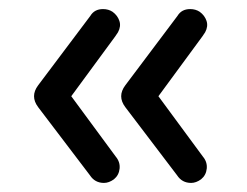

<svg xmlns="http://www.w3.org/2000/svg" viewBox="-20 -477 544 423"><path d="M64 -241Q46 -265 64 -289L179 -442Q188 -457 207 -457Q219 -457 228 -451Q239 -443 243 -431Q247 -419 240 -406L234 -397L137 -265L235 -132Q245 -120 243.5 -105.5Q242 -91 231 -82Q220 -74 209 -74Q189 -74 178 -91ZM256 -241Q238 -265 256 -289L371 -442Q380 -457 399 -457Q411 -457 420 -451Q431 -443 435 -431Q439 -419 432 -406L426 -397L329 -265L427 -132Q437 -120 435.5 -105.5Q434 -91 423 -82Q412 -74 401 -74Q381 -74 370 -91Z"/></svg>

Font: Sepalumica Med
Style: Regular
Weight: 500
Designer: Julieta Ulanovsky
Foundry: Julieta Ulanovsky
Version: Version 7.200